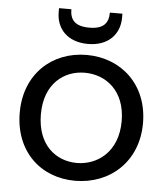

<svg xmlns="http://www.w3.org/2000/svg" viewBox="-54 -810 754 869"><g transform="rotate(5 323.0 -376.0)"><path d="M319 10C477 10 603 -101 603 -276C603 -451 480 -562 323 -562C165 -562 43 -451 43 -276C43 -101 161 10 319 10ZM139 -277C139 -416 227 -481 321 -481C416 -481 506 -416 506 -277C506 -137 413 -71 320 -71C225 -71 139 -137 139 -277ZM179 -744C179 -669 230 -612 323 -612C415 -612 467 -668 467 -744V-762H410C410 -714 387 -686 323 -686C258 -686 235 -714 235 -762H179Z"/></g></svg>

Font: Malmofest
Style: Regular
Weight: 400
Designer: Jonny Pinhorn (Poppins), Kolossal
Version: Version 1.004;Glyphs 3.1.2 (3151)